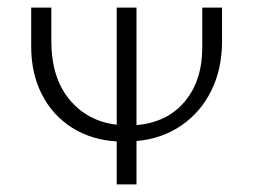

<svg xmlns="http://www.w3.org/2000/svg" viewBox="-20 -485 666 505"><path d="M564 -465V-376Q564 -304 536 -247Q508 -190 457 -155Q406 -120 339 -114V0H287V-113Q220 -117 169 -149.5Q118 -182 90 -237Q62 -292 62 -363V-465H115V-377Q115 -281 162.5 -223.5Q210 -166 287 -157V-465H339V-156Q420 -163 466 -218Q512 -273 512 -360V-465Z"/></svg>

Font: Ysabeau SC Semilight
Style: Regular
Weight: 300
Designer: Christian Thalmann (Catharsis Fonts)
Version: Version 0.003